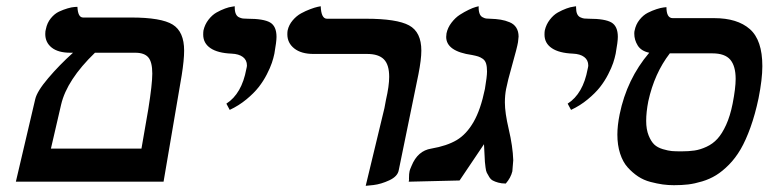

<svg xmlns="http://www.w3.org/2000/svg" viewBox="-20 -582 2462 615"><path d="M413.1 -413.1H284.2Q194.3 -326.2 175.8 -247.1L143.1 -106H433.1Q436.5 -127 444.1 -169.4Q451.7 -211.9 455.1 -232.9Q467.8 -312.5 467.8 -346.2Q467.8 -383.3 455.1 -398.2Q442.4 -413.1 413.1 -413.1ZM30.8 0 92.8 -264.2Q98.6 -289.6 134.3 -331.5Q169.9 -373.5 213.9 -413.1H205.1Q166.5 -413.1 145.8 -429.4Q125 -445.8 125 -473.1Q125 -482.9 127 -488.8Q130.9 -508.8 142.8 -523.4Q154.8 -538.1 168.9 -544.7Q183.1 -551.3 196.5 -555.2Q210 -559.1 218.8 -559.6L228 -560.1Q229.5 -525.9 246.1 -525.9H399.9Q496.6 -525.9 533.2 -503.2Q569.8 -480.5 569.8 -419.9Q569.8 -390.1 562 -340.8L503.9 0Z M715.8 -230 705.1 -250Q754.4 -281.7 769 -360.8Q771 -368.7 771 -372.1Q771 -389.6 758.1 -399.4Q745.1 -409.2 721.7 -410.2Q677.2 -412.1 654.3 -427.7Q630.9 -443.4 630.9 -471.2Q630.9 -480 631.8 -484.9Q636.2 -503.9 647.9 -519Q659.7 -534.2 673.6 -542Q687.5 -549.8 700.9 -554.7Q714.4 -559.6 723.1 -560.5L731.9 -562V-558.1Q731.9 -545.4 735.4 -537.6Q738.8 -529.8 745.6 -526.6Q752.4 -523.4 758.1 -522.7Q763.7 -522 772.9 -522Q824.7 -522 845.2 -510Q865.7 -498 865.7 -463.9Q865.7 -448.7 858.9 -410.2Q856 -396 850.8 -380.6Q845.7 -365.2 834.7 -343.8Q823.7 -322.3 808.6 -303Q793.5 -283.7 769.3 -263.7Q745.1 -243.7 715.8 -230Z M1151.4 13.2 1211.4 -235.8Q1214.8 -252 1216.3 -262.2Q1226.6 -306.6 1226.6 -335.9Q1226.6 -375 1209.5 -392.1Q1192.4 -409.2 1156.2 -409.2H984.4Q944.8 -409.2 922.6 -426.8Q900.4 -444.3 900.4 -472.2Q900.4 -480 901.4 -484.9Q905.3 -502.4 917.5 -516.8Q929.7 -531.2 944.6 -539.3Q959.5 -547.4 973.9 -552.7Q988.3 -558.1 997.6 -560.1L1007.3 -562Q1008.8 -522 1027.3 -522H1152.3Q1251 -522 1290.3 -500.7Q1329.6 -479.5 1329.6 -419.9Q1329.6 -391.6 1320.3 -344.2L1257.3 -37.1Q1253.9 -17.1 1227.3 -4.6Q1200.7 7.8 1176.3 10.7Z M1601.1 -296.9Q1597.2 -276.9 1597.2 -253.9Q1597.2 -220.7 1609.4 -168.9Q1622.6 -112.8 1624 -68.8Q1621.1 -33.7 1621.1 -33.2Q1616.2 -12.7 1600.1 5.9Q1586.4 5.9 1575.9 2.9Q1565.4 0 1558.6 -3.7Q1551.8 -7.3 1546.9 -15.4Q1542 -23.4 1539.3 -28.8Q1536.6 -34.2 1535.2 -45.9Q1533.7 -57.6 1533.2 -63.5Q1532.7 -69.3 1532.2 -83Q1531.7 -89.4 1531.2 -101.8Q1530.8 -114.3 1530.3 -120.1L1452.1 -3.9L1289.1 0Q1291 -6.8 1290 -9.8Q1290 -26.4 1292 -34.2Q1292.5 -37.6 1298.3 -50.8Q1317.9 -99.1 1361.3 -106Q1411.6 -114.7 1442.9 -133.3Q1474.1 -151.9 1496.8 -191.2Q1519.5 -230.5 1533.2 -296.9Q1540 -336.9 1540 -353Q1540 -368.7 1536.9 -378.7Q1533.7 -388.7 1526.1 -393.8Q1518.6 -398.9 1511.7 -401.1Q1504.9 -403.3 1492.2 -405.8Q1409.2 -417.5 1409.2 -463.9Q1409.2 -465.3 1409.7 -469.2Q1410.2 -473.1 1410.2 -475.1Q1414.1 -493.7 1426.3 -509.5Q1438.5 -525.4 1452.9 -534.7Q1467.3 -543.9 1481 -550.5Q1494.6 -557.1 1503.9 -559.6L1513.2 -562Q1512.7 -547.9 1515.9 -539.1Q1519 -530.3 1525.6 -526.9Q1532.2 -523.4 1536.9 -522.7Q1541.5 -522 1549.3 -522Q1568.8 -521.5 1583.7 -519Q1598.6 -516.6 1612.5 -510.7Q1626.5 -504.9 1633.8 -493.2Q1641.1 -481.4 1641.1 -464.8Q1641.1 -460.4 1639.2 -446.8Q1636.7 -430.7 1620.1 -372.1Q1606 -322.8 1601.1 -296.9Z M1809.1 -230 1798.3 -250Q1847.7 -281.7 1862.3 -360.8Q1864.3 -368.7 1864.3 -372.1Q1864.3 -389.6 1851.3 -399.4Q1838.4 -409.2 1814.9 -410.2Q1770.5 -412.1 1747.6 -427.7Q1724.1 -443.4 1724.1 -471.2Q1724.1 -480 1725.1 -484.9Q1729.5 -503.9 1741.2 -519Q1752.9 -534.2 1766.8 -542Q1780.8 -549.8 1794.2 -554.7Q1807.6 -559.6 1816.4 -560.5L1825.2 -562V-558.1Q1825.2 -545.4 1828.6 -537.6Q1832 -529.8 1838.9 -526.6Q1845.7 -523.4 1851.3 -522.7Q1856.9 -522 1866.2 -522Q1918 -522 1938.5 -510Q1959 -498 1959 -463.9Q1959 -448.7 1952.1 -410.2Q1949.2 -396 1944.1 -380.6Q1939 -365.2 1928 -343.8Q1917 -322.3 1901.9 -303Q1886.7 -283.7 1862.5 -263.7Q1838.4 -243.7 1809.1 -230Z M2261.7 -411.1H2125.5Q2076.2 -347.2 2056.6 -257.8Q2049.8 -223.1 2049.8 -194.8Q2049.8 -167.5 2057.6 -148.2Q2065.4 -128.9 2075.7 -119.1Q2085.9 -109.4 2103.3 -104.2Q2120.6 -99.1 2132.3 -98.1Q2144 -97.2 2162.6 -97.2Q2186.5 -97.2 2204.6 -99.9Q2222.7 -102.5 2242.9 -111.8Q2263.2 -121.1 2278.1 -137.5Q2293 -153.8 2305.9 -182.1Q2318.8 -210.4 2326.7 -250Q2336.4 -299.8 2336.4 -329.1Q2336.4 -370.6 2319.1 -390.9Q2301.8 -411.1 2261.7 -411.1ZM2138.7 11.2Q2120.6 11.2 2102.8 8.8Q2085 6.3 2063.5 0.7Q2042 -4.9 2023.9 -16.8Q2005.9 -28.8 1990.5 -45.9Q1975.1 -63 1966.3 -90.1Q1957.5 -117.2 1957.5 -150.9Q1957.5 -179.7 1964.8 -215.8Q1987.8 -328.6 2059.6 -413.1Q2033.7 -418.5 2022.7 -436.3Q2011.7 -454.1 2011.7 -474.1Q2011.7 -481 2012.7 -483.9Q2016.6 -503.9 2028.6 -518.8Q2040.5 -533.7 2054.9 -541Q2069.3 -548.3 2083 -552.7Q2096.7 -557.1 2105.5 -558.1L2114.7 -559.1Q2114.7 -523.9 2134.8 -523.9H2267.6Q2341.8 -523.9 2381.8 -488.8Q2421.9 -453.6 2421.9 -370.1Q2421.9 -328.1 2409.7 -267.1Q2398.9 -215.8 2384 -174.3Q2369.1 -132.8 2352.5 -104.2Q2335.9 -75.7 2314.9 -54.4Q2293.9 -33.2 2273.7 -20.8Q2253.4 -8.3 2229.2 -1Q2205.1 6.3 2184.3 8.8Q2163.6 11.2 2138.7 11.2Z"/></svg>

Font: Linux Libertine G
Style: Semibold Italic
Weight: 600
Italic angle: -11.5°
Designer: Philipp H. Poll
Foundry: Philipp H. Poll
Version: Version 5.1.1